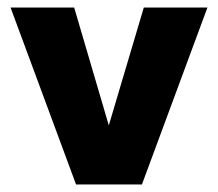

<svg xmlns="http://www.w3.org/2000/svg" viewBox="-20 -490 579 510"><path d="M357 0 531 -470H362L269 -157L177 -470H8L182 0Z"/></svg>

Font: Celebes ExtraBold
Style: Regular
Weight: 800
Designer: Anugrah Pasau
Foundry: Lafontype
Version: Version 1.000